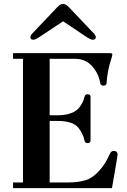

<svg xmlns="http://www.w3.org/2000/svg" viewBox="-20 -966 651 986"><path d="M136 -775Q136 -780 138.5 -784Q141 -788 144 -792L273 -928Q290 -946 304 -946Q318 -946 335 -928L464 -792Q467 -788 469.5 -784Q472 -780 472 -775Q472 -762 457 -762Q450 -762 442 -766Q434 -770 426 -775L305 -856H303L181 -775Q173 -770 165.5 -766Q158 -762 151 -762Q136 -762 136 -775ZM47 0V-29H98V-664H47V-693H545Q557 -693 557 -687Q557 -684 555.5 -678Q554 -672 553 -669Q531 -603 527 -537Q527 -533 522 -529.5Q517 -526 511 -526Q507 -526 501.5 -529Q496 -532 495 -537Q489 -578 466 -610Q448 -636 423.5 -650Q399 -664 364 -664H235V-374H279Q310 -374 338 -382.5Q366 -391 382 -408Q393 -420 401.5 -435.5Q410 -451 414 -469Q417 -482 429 -482Q445 -482 445 -469V-245Q445 -231 429 -231Q417 -231 414 -244Q407 -278 384 -308Q368 -329 339 -337Q310 -345 279 -345H235V-29H330Q379 -29 417.5 -40Q456 -51 491 -91Q508 -110 520 -129.5Q532 -149 543 -174Q547 -182 551.5 -186.5Q556 -191 566 -191Q574 -191 579 -186Q584 -181 584 -174Q584 -169 582 -158.5Q580 -148 578 -133L555 0Z"/></svg>

Font: Monomakh
Style: Regular
Weight: 400
Version: Version 1.200; ttfautohint (v1.8.4.7-5d5b)